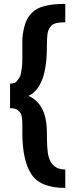

<svg xmlns="http://www.w3.org/2000/svg" viewBox="-20 -926 384 978"><path d="M218.8 -250Q218.8 -166 226.1 -134.3Q242.2 -62.5 312.5 -62.5V31.2Q184.1 31.2 139.2 -39.6Q93.8 -110.4 93.8 -250Q93.8 -255.9 93.8 -270.5Q93.8 -285.2 93.8 -291Q93.8 -296.9 93.3 -308.6Q92.8 -320.8 91.8 -325.7Q90.8 -330.6 88.9 -339.4Q86.9 -348.1 83 -352.1Q70.8 -367.2 59.6 -371.1Q48.3 -375 31.2 -375V-500Q56.2 -500 64.9 -511.7Q74.2 -523.4 79.1 -530.8Q84 -538.1 86.9 -552.7Q89.8 -567.4 90.8 -577.1Q92.8 -586.9 93.3 -604.5Q93.8 -622.1 93.8 -631.8Q93.8 -641.6 93.8 -661.1Q93.8 -680.7 93.8 -715.8Q93.8 -751 104.5 -792Q115.2 -833 140.6 -859.4Q167 -885.7 208 -895.5Q249 -906.2 312.5 -906.2V-812.5Q255.4 -812.5 240.2 -793.9Q224.6 -775.4 221.7 -752.4Q218.8 -729.5 218.8 -687.5Q218.8 -481.4 125 -437.5Q218.8 -397 218.8 -250Z"/></svg>

Font: Oswald
Style: Book
Weight: 400
Designer: vernon adams
Foundry: vernon adams
Version: Version 1.000